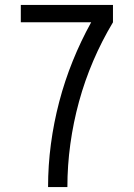

<svg xmlns="http://www.w3.org/2000/svg" viewBox="-20 -755 540 775"><path d="M174 0Q174 -87 185.5 -173.5Q197 -260 219 -344Q241 -428 273.5 -508.5Q306 -589 348 -665H64V-735H436V-665Q391 -590 356.5 -509.5Q322 -429 299 -345Q276 -261 264 -174Q252 -87 252 0Z"/></svg>

Font: Iosevka Julsh Curly
Style: Regular
Weight: 400
Designer: Belleve Invis
Foundry: Belleve Invis
Version: Version 15.0.2; ttfautohint (v1.8.4)